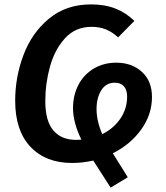

<svg xmlns="http://www.w3.org/2000/svg" viewBox="-20 -726 754 873"><path d="M493 -29 561 80 483 127Q456 84 404 4Q355 15 308 15Q188 15 118.5 -58.5Q49 -132 49 -268Q49 -376 87 -476.5Q125 -577 203 -641.5Q281 -706 394 -706Q457 -706 505 -687Q553 -668 591 -631L517 -556Q490 -581 461 -592.5Q432 -604 397 -604Q323 -604 276 -552.5Q229 -501 207.5 -424Q186 -347 186 -266Q186 -176 222.5 -133Q259 -90 326 -90Q342 -90 350 -91Q312 -169 312 -234Q312 -293 336.5 -340Q361 -387 406 -414Q451 -441 509 -441Q579 -441 625 -399.5Q671 -358 671 -285Q671 -205 622 -137Q573 -69 493 -29ZM558 -287Q558 -317 543.5 -333.5Q529 -350 502 -350Q462 -350 440.5 -315.5Q419 -281 419 -230Q419 -176 445 -116Q497 -142 527.5 -187Q558 -232 558 -287Z"/></svg>

Font: FiraGO Medium
Style: Italic
Weight: 500
Italic angle: -8°
Designer: bBox Type GmbH
Foundry: bBox Type GmbH
Version: Version 1.001